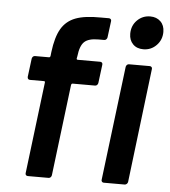

<svg xmlns="http://www.w3.org/2000/svg" viewBox="-52 -770 723 818"><g transform="rotate(5 309.5 -361.5)"><path d="M372 -500 362 -421Q361 -416 357.5 -412.5Q354 -409 349 -409H253Q249 -409 247 -404L199 -12Q198 -7 194.5 -3.5Q191 0 186 0H97Q92 0 89 -3.5Q86 -7 87 -12L135 -404Q135 -409 131 -409H71Q60 -409 60 -421L70 -500Q71 -505 74.5 -508.5Q78 -512 83 -512H143Q147 -512 149 -517L151 -535Q159 -600 180 -635.5Q201 -671 240.5 -686Q280 -701 349 -700H383Q388 -700 391 -696.5Q394 -693 393 -688L384 -618Q383 -613 379.5 -609.5Q376 -606 371 -606H346Q304 -606 286 -589Q268 -572 263 -527L261 -517Q261 -512 266 -512H362Q367 -512 370 -508.5Q373 -505 372 -500ZM479 -642Q479 -677 502 -700Q525 -723 558 -723Q585 -723 602 -706.5Q619 -690 619 -662Q619 -628 596 -604.5Q573 -581 540 -581Q512 -581 495.5 -598Q479 -615 479 -642ZM412 -12 472 -500Q473 -505 476.5 -508.5Q480 -512 485 -512H574Q579 -512 582 -508.5Q585 -505 584 -500L525 -12Q524 -7 520 -3.5Q516 0 511 0H422Q417 0 414 -3.5Q411 -7 412 -12Z"/></g></svg>

Font: Barlow SemiBold
Style: Italic
Weight: 600
Italic angle: -7°
Designer: Jeremy Tribby
Foundry: Tribby Type
Version: Version 1.408